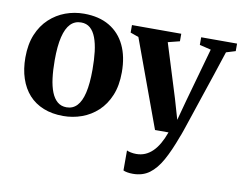

<svg xmlns="http://www.w3.org/2000/svg" viewBox="-84 -663 1298 1030"><g transform="rotate(10 565.0 -148.0)"><path d="M24 -263Q24 -335 46.2 -388.5Q68.5 -442 106.8 -477.5Q145 -513 193.2 -530.8Q241.5 -548.5 294 -548.5Q376 -548.5 432.5 -515Q489 -481.5 518.2 -420.2Q547.5 -359 547.5 -274Q547.5 -201 525.2 -147.5Q503 -94 465 -58.8Q427 -23.5 378.5 -6Q330 11.5 277.5 11.5Q217 11.5 169.8 -7.5Q122.5 -26.5 90.2 -62.2Q58 -98 41 -148.8Q24 -199.5 24 -263ZM287.5 -37.5Q321.5 -37.5 344.2 -61.5Q367 -85.5 378.5 -135Q390 -184.5 390 -261Q390 -314.5 384.8 -358.2Q379.5 -402 367.5 -433.8Q355.5 -465.5 335.8 -482.5Q316 -499.5 286.5 -499.5Q252 -499.5 228.8 -475.8Q205.5 -452 193.5 -402.5Q181.5 -353 181.5 -275.5Q181.5 -222 187 -178.2Q192.5 -134.5 205 -103Q217.5 -71.5 237.8 -54.5Q258 -37.5 287.5 -37.5ZM700 252Q683 252 669.2 249.5Q655.5 247 647.5 243V134Q655 138 669.5 141Q684 144 699 144Q725 144 747 134.8Q769 125.5 787.8 107.2Q806.5 89 822 62Q837.5 35 850 0H776.5L602 -476L557 -492V-533H825.5V-492L762 -476L852.5 -185L884.5 -74.5L913.5 -182L996 -476.5L934 -491.5V-533H1129.5V-492L1079 -476.5Q1058 -412 1035.8 -345.5Q1013.5 -279 993 -218Q972.5 -157 956 -107.2Q939.5 -57.5 928.5 -25.5Q917.5 6.5 914 13.5Q885.5 91.5 856 144.5Q826.5 197.5 789.5 224.8Q752.5 252 700 252Z"/></g></svg>

Font: Merriweather 72pt
Style: Bold
Weight: 700
Version: Version 2.100